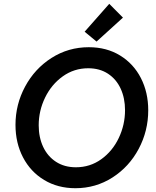

<svg xmlns="http://www.w3.org/2000/svg" viewBox="-20 -972 811 998"><path d="M60.5 -322.8Q60.5 -429.2 110.6 -522.2Q160.6 -615.2 248 -670.9Q335.4 -726.6 441.4 -726.6Q534.2 -726.6 604.2 -683.6Q674.3 -640.6 712.4 -566.2Q750.5 -491.7 750.5 -398.9Q750.5 -291.5 700.9 -198.2Q651.4 -105 564.5 -49.3Q477.5 6.3 372.1 6.3Q280.3 6.3 209.5 -36.4Q138.7 -79.1 99.6 -154.1Q60.5 -229 60.5 -322.8ZM629.9 -399.4Q629.9 -461.9 607.2 -511.2Q584.5 -560.5 541.3 -588.9Q498 -617.2 438.5 -617.2Q365.2 -617.2 306.4 -575.2Q247.6 -533.2 214.4 -464.8Q181.2 -396.5 181.2 -320.8Q181.2 -258.3 204.3 -208.7Q227.5 -159.2 271.2 -130.9Q314.9 -102.5 374.5 -102.5Q448.2 -102.5 506.6 -144.5Q564.9 -186.5 597.4 -254.9Q629.9 -323.2 629.9 -399.4ZM419.9 -807.1 547.9 -952.1 619.1 -880.4 481.9 -755.9Z"/></svg>

Font: Reddit Sans Vanilla SemiBold
Style: Italic
Weight: 600
Italic angle: -11.25°
Designer: Stephen Hutchings
Version: Version 1.013